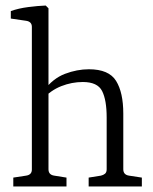

<svg xmlns="http://www.w3.org/2000/svg" viewBox="-20 -673 554 693"><path d="M28 0V-32L74 -39Q95 -42 95 -61V-576Q95 -595 74 -598L19 -606V-633Q47 -643 82 -647.5Q117 -652 145 -653L155 -643V-62Q155 -42 176 -39L220 -32V0ZM300 0V-32L344 -39Q353 -41 359 -46Q365 -51 365 -62V-249Q365 -312 348.5 -344.5Q332 -377 279 -377Q239 -377 201 -362Q163 -347 134 -315L137 -345Q171 -390 214.5 -406.5Q258 -423 301 -423Q373 -423 399 -381Q425 -339 425 -263V-62Q425 -42 446 -39L492 -32V0Z"/></svg>

Font: Rasa Light
Style: Regular
Weight: 300
Designer: Anna Giedrys (Yrsa+Rasa design), David Brezina (Yrsa art-direction, Rasa art-direction, design)
Foundry: Rosetta Type Foundry
Version: Version 2.004